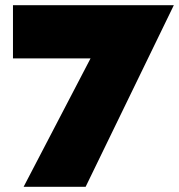

<svg xmlns="http://www.w3.org/2000/svg" viewBox="-20 -720 690 740"><path d="M30 -495H329L71 0H310L650 -700H30Z"/></svg>

Font: Jost Black
Style: Regular
Weight: 900
Version: Version 3.710